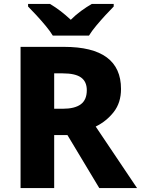

<svg xmlns="http://www.w3.org/2000/svg" viewBox="-20 -951 713 971"><path d="M304 -714Q592 -714 592 -501Q592 -432 555.5 -385Q519 -338 464 -311L673 0H482L321 -268H254V0H84V-714ZM297 -580H254V-401H297Q358 -401 388.5 -423.5Q419 -446 419 -495Q419 -538 390 -559Q361 -580 297 -580ZM247 -771Q233 -794 210.5 -821Q188 -848 164.5 -873.5Q141 -899 122 -918V-931H233Q260 -915 285.5 -895.5Q311 -876 338 -851Q363 -876 390.5 -896Q418 -916 444 -931H555V-918Q537 -900 513.5 -874.5Q490 -849 467 -821.5Q444 -794 430 -771Z"/></svg>

Font: Noto Sans Bengali ExtraBold
Style: Regular
Weight: 800
Designer: Jelle Bosma - Monotype Design Team
Foundry: Monotype Imaging Inc.
Version: Version 2.003; ttfautohint (v1.8.4.7-5d5b)